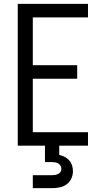

<svg xmlns="http://www.w3.org/2000/svg" viewBox="-20 -755 540 995"><path d="M72 0V-735H436V-665H150V-417H380V-347H150V-70H436V0ZM150 220V153H250Q258 153 266 151.5Q274 150 281.5 146.5Q289 143 293.5 136Q298 129 298 121Q298 112 294 104.5Q290 97 282.5 92.5Q275 88 266.5 86.5Q258 85 250 85H213V0H287V48Q302 51 315.5 58Q329 65 339 76.5Q349 88 353.5 102.5Q358 117 358 132Q358 152 349.5 170.5Q341 189 325 200.5Q309 212 289.5 216Q270 220 250 220Z"/></svg>

Font: Iosevka Term SS14
Style: Regular
Weight: 400
Monospace: yes
Designer: Belleve Invis
Foundry: Belleve Invis
Version: Version 24.1.1; ttfautohint (v1.8.4)